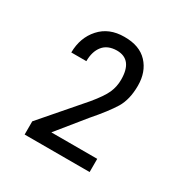

<svg xmlns="http://www.w3.org/2000/svg" viewBox="-104 -807 544 566"><g transform="rotate(30 168.5 -524.0)"><path d="M217.8 -607.9Q217.8 -676.3 164.1 -676.3Q132.8 -675.8 117.2 -656.2Q101.6 -636.7 101.6 -604H50.3Q50.8 -654.8 81.1 -688.5Q111.3 -722.2 163.1 -722.2Q214.8 -722.7 242.2 -693.4Q269.5 -664.1 269.5 -617.2Q269.5 -570.3 251 -539.6Q232.4 -509.3 192.9 -463.9L117.2 -370.6H273.4V-325.7H52.2V-370.6L170.9 -507.8Q199.2 -542 208.5 -563Q217.8 -584 217.8 -607.9Z"/></g></svg>

Font: RobotoCondensed-Light
Style: Light
Weight: 300
Designer: Google
Version: Version 1.200311; 2013